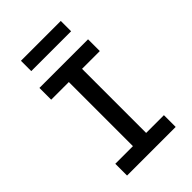

<svg xmlns="http://www.w3.org/2000/svg" viewBox="-266 -1026 1131 1131"><g transform="rotate(-45 300.0 -460.0)"><path d="M98 0V-98H245V-632H98V-730H503V-632H355V-98H503V0ZM134 -834V-920H466V-834Z"/></g></svg>

Font: JetBrains Mono SemiBold
Style: Regular
Weight: 472
Monospace: yes
Designer: Philipp Nurullin, Konstantin Bulenkov
Foundry: JetBrains
Version: Version 2.305; ttfautohint (v1.8.4.7-5d5b)